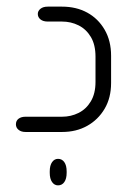

<svg xmlns="http://www.w3.org/2000/svg" viewBox="-20 -398 411 579"><path d="M167 0H57Q44 0 36 -6.5Q28 -13 28 -23Q28 -34 36 -40Q44 -46 57 -46H167Q194 -46 217 -57.5Q240 -69 254 -92.5Q268 -116 268 -151V-227Q268 -263 254 -286.5Q240 -310 217 -321.5Q194 -333 167 -333H124Q110 -333 102 -339.5Q94 -346 94 -356Q94 -365 102 -371.5Q110 -378 124 -378H167Q210 -378 243 -360Q276 -342 295.5 -308.5Q315 -275 315 -230V-148Q315 -103 295.5 -70Q276 -37 243 -18.5Q210 0 167 0ZM155 161Q144 161 137 151Q130 141 130 123V119Q130 101 137 91Q144 81 155 81Q167 81 174 91Q181 101 181 119V123Q181 141 174 151Q167 161 155 161Z"/></svg>

Font: Beiruti Light
Style: Regular
Weight: 300
Designer: Arlette Boutros
Foundry: Boutros
Version: Version 1.41